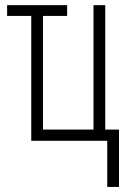

<svg xmlns="http://www.w3.org/2000/svg" viewBox="-20 -550 507 750"><path d="M242.2 -487.8H147.9V-43.9H345.2V-529.8H391.1V-43.9H444.8V180.2H398.9V0H102.1V-487.8H7.8V-529.8H242.2Z"/></svg>

Font: Germano
Style: Regular
Weight: 300
Width: 3
Foundry: Ascender Corporation
Version: Version 1.10; ttfautohint (v1.5)